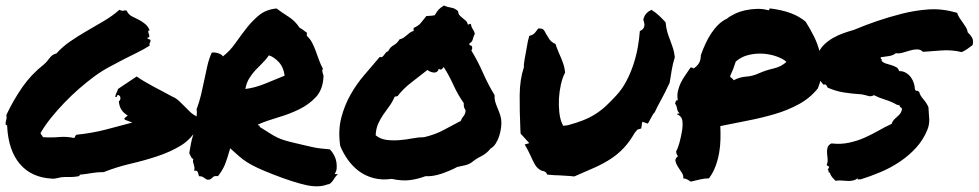

<svg xmlns="http://www.w3.org/2000/svg" viewBox="-20 -636 3527 692"><path d="M692.4 -175.8Q668.9 -133.8 630.9 -110.8Q592.8 -87.9 546.9 -72.8Q501 -57.6 450.7 -45.9Q400.4 -34.2 353.5 -15.6Q339.8 -15.6 329.6 -14.6Q319.3 -13.7 310.1 -12.2Q300.8 -10.7 292 -9.3Q283.2 -7.8 272.5 -6.8Q268.6 -7.8 267.6 -5.4Q266.6 -2.9 264.6 -1Q248 2 234.9 2Q221.7 2 212.9 2Q201.2 2 189 5.4Q176.8 8.8 167 7.8Q93.8 3.9 52.2 -44.4Q10.7 -92.8 5.9 -178.7Q6.8 -183.6 4.4 -184.6Q2 -185.5 0 -187.5Q0 -197.3 2.4 -204.1Q4.9 -210.9 2.9 -221.7Q28.3 -275.4 60.5 -321.8Q92.8 -368.2 137.7 -403.3Q144.5 -409.2 149.4 -415Q154.3 -420.9 158.7 -426.8Q163.1 -432.6 168.9 -437Q174.8 -441.4 183.6 -443.4Q204.1 -466.8 232.4 -486.3Q260.7 -505.9 292 -523.9Q323.2 -542 354 -560.1Q384.8 -578.1 410.2 -600.6Q420.9 -595.7 425.8 -597.7Q430.7 -599.6 436.5 -597.7Q443.4 -583 455.6 -577.1Q467.8 -571.3 480 -564.9Q492.2 -558.6 502.9 -549.8Q513.7 -541 519.5 -526.4Q513.7 -526.4 514.2 -522Q514.6 -517.6 516.6 -513.2Q518.6 -508.8 518.1 -504.4Q517.6 -500 510.7 -500Q511.7 -495.1 517.1 -494.6Q522.5 -494.1 522.5 -489.3Q522.5 -484.4 520 -481.4Q517.6 -478.5 519.5 -471.7Q500 -459 476.1 -447.3Q452.1 -435.5 426.3 -422.4Q400.4 -409.2 372.6 -394Q344.7 -378.9 318.4 -359.4Q292 -339.8 264.6 -315.9Q237.3 -292 211.9 -265.6Q186.5 -239.3 164.1 -211.4Q141.6 -183.6 126 -156.2Q127.9 -151.4 130.4 -148.9Q132.8 -146.5 134.8 -141.6Q166 -139.6 192.9 -142.1Q219.7 -144.5 247.1 -138.7Q250 -140.6 251 -144.5Q252 -148.4 255.9 -150.4Q311.5 -156.2 359.4 -168.5Q407.2 -180.7 457 -194.3Q449.2 -197.3 442.9 -199.7Q436.5 -202.1 430.7 -204.1Q425.8 -209 431.2 -212.4Q436.5 -215.8 440.4 -219.7Q426.8 -227.5 418.5 -239.3Q410.2 -251 408.2 -270.5Q414.1 -275.4 414.1 -282.2Q414.1 -289.1 408.2 -293Q404.3 -293.9 403.3 -293Q402.3 -292 401.9 -290Q401.4 -288.1 400.4 -286.6Q399.4 -285.2 395.5 -287.1Q396.5 -295.9 399.9 -301.8Q403.3 -307.6 405.3 -315.4L472.7 -360.4Q483.4 -352.5 499 -343.3Q514.6 -334 531.7 -324.7Q548.8 -315.4 566.9 -306.2Q585 -296.9 600.6 -288.1Q614.3 -282.2 625 -272.5Q635.7 -262.7 645.5 -252.4Q655.3 -242.2 665.5 -232.4Q675.8 -222.7 689.5 -215.8Q687.5 -203.1 690.4 -195.3Q693.4 -187.5 692.4 -175.8Z M809.6 -101.6Q798.8 -62.5 790.5 -42.5Q782.2 -22.5 765.6 -1Q752.9 -2.9 748 2Q743.2 6.8 737.3 10.7Q728.5 12.7 724.6 10.7Q720.7 8.8 717.8 6.3Q714.8 3.9 710.4 1.5Q706.1 -1 697.3 -1Q695.3 -8.8 692.9 -15.6Q690.4 -22.5 679.7 -20.5Q681.6 -28.3 680.7 -33.7Q679.7 -39.1 678.2 -43.5Q676.8 -47.9 675.8 -52.2Q674.8 -56.6 676.8 -63.5Q671.9 -63.5 668.9 -70.3Q666 -77.1 662.1 -84Q665 -101.6 668 -117.2Q670.9 -132.8 675.3 -146.5Q679.7 -160.2 682.6 -173.8Q685.5 -187.5 679.7 -202.1Q683.6 -199.2 685.5 -203.6Q687.5 -208 688.5 -215.3Q689.5 -222.7 689.5 -230Q689.5 -237.3 688.5 -242.2Q698.2 -267.6 704.6 -294.4Q710.9 -321.3 716.3 -347.7Q721.7 -374 727.5 -399.4Q733.4 -424.8 743.2 -446.3Q753.9 -448.2 767.1 -443.8Q780.3 -439.5 783.2 -432.6Q808.6 -452.1 828.1 -480Q847.7 -507.8 868.2 -534.2Q888.7 -560.5 913.6 -581.1Q938.5 -601.6 976.6 -605.5Q996.1 -590.8 1020 -575.7Q1043.9 -560.5 1059.6 -536.1Q1067.4 -532.2 1072.8 -527.8Q1078.1 -523.4 1085.9 -518.6V-506.8Q1097.7 -496.1 1105 -481.9Q1112.3 -467.8 1118.2 -451.7Q1124 -435.5 1129.9 -419.4Q1135.7 -403.3 1143.6 -388.7Q1141.6 -383.8 1141.6 -380.4Q1141.6 -377 1143.1 -373Q1144.5 -369.1 1145.5 -365.2Q1146.5 -361.3 1145.5 -354.5Q1142.6 -311.5 1117.7 -285.2Q1092.8 -258.8 1057.6 -241.7Q1022.5 -224.6 982.4 -212.9Q942.4 -201.2 910.2 -187.5Q910.2 -183.6 913.6 -183.6Q917 -183.6 916 -178.7Q939.5 -164.1 953.1 -155.3Q966.8 -146.5 979 -140.6Q991.2 -134.8 1005.4 -130.4Q1019.5 -126 1044.9 -120.1Q1070.3 -114.3 1084.5 -110.8Q1098.6 -107.4 1110.4 -105Q1122.1 -102.5 1134.3 -101.1Q1146.5 -99.6 1168.9 -97.7Q1177.7 -88.9 1184.1 -76.7Q1190.4 -64.5 1192.4 -52.2Q1194.3 -40 1193.4 -28.8Q1192.4 -17.6 1186.5 -10.7Q1187.5 -7.8 1190.9 -8.3Q1194.3 -8.8 1198.2 -7.8Q1192.4 -3.9 1188.5 2Q1184.6 7.8 1180.7 13.7Q1176.8 19.5 1171.9 23.9Q1167 28.3 1158.2 29.3Q1127.9 41 1082 30.8Q1036.1 20.5 965.8 -6.8Q930.7 -20.5 908.7 -30.8Q886.7 -41 870.6 -51.3Q854.5 -61.5 841.3 -73.2Q828.1 -85 809.6 -101.6ZM949.2 -436.5Q938.5 -420.9 925.3 -408.2Q912.1 -395.5 899.9 -382.3Q887.7 -369.1 877.9 -353Q868.2 -336.9 864.3 -315.4Q898.4 -319.3 935.5 -334.5Q972.7 -349.6 1005.9 -363.3Q1002 -393.6 984.9 -412.1Q967.8 -430.7 949.2 -436.5Z M1762.7 -293Q1761.7 -281.2 1764.6 -270.5Q1767.6 -259.8 1772 -249.5Q1776.4 -239.3 1780.3 -228.5Q1784.2 -217.8 1786.1 -207Q1788.1 -193.4 1786.1 -177.2Q1784.2 -161.1 1779.3 -146Q1774.4 -130.9 1766.6 -118.7Q1758.8 -106.4 1748 -100.6Q1734.4 -83 1714.8 -73.2Q1695.3 -63.5 1678.7 -49.8Q1668 -43 1654.8 -40Q1641.6 -37.1 1627.9 -34.2Q1617.2 -28.3 1602.5 -22Q1587.9 -15.6 1572.3 -10.3Q1556.6 -4.9 1541 -2.4Q1525.4 0 1513.7 -1Q1484.4 9.8 1456.5 13.2Q1428.7 16.6 1391.6 8.8Q1356.4 13.7 1326.7 5.9Q1296.9 -2 1273.9 -19Q1251 -36.1 1233.9 -60.1Q1216.8 -84 1206.1 -110.4Q1198.2 -166 1210 -211.4Q1221.7 -256.8 1243.7 -295.4Q1265.6 -334 1293.9 -366.7Q1322.3 -399.4 1348.6 -430.7Q1354.5 -428.7 1357.9 -431.2Q1361.3 -433.6 1364.3 -438Q1367.2 -442.4 1370.6 -446.3Q1374 -450.2 1378.9 -451.2Q1385.7 -465.8 1398.9 -473.1Q1412.1 -480.5 1419.9 -494.1Q1428.7 -496.1 1434.6 -500Q1440.4 -503.9 1445.8 -508.8Q1451.2 -513.7 1457 -518.1Q1462.9 -522.5 1470.7 -524.4V-535.2Q1488.3 -543 1496.6 -553.2Q1504.9 -563.5 1516.6 -578.1Q1525.4 -579.1 1530.8 -579.1Q1536.1 -579.1 1546.9 -581.1Q1554.7 -594.7 1561 -601.6Q1567.4 -608.4 1580.1 -616.2Q1591.8 -610.4 1606 -608.4Q1620.1 -606.4 1630.9 -595.7Q1631.8 -585.9 1636.7 -580.6Q1641.6 -575.2 1647.5 -570.8Q1653.3 -566.4 1658.7 -561.5Q1664.1 -556.6 1666 -547.9Q1669.9 -546.9 1671.4 -548.8Q1672.9 -550.8 1676.8 -549.8Q1679.7 -536.1 1683.6 -531.7Q1687.5 -527.3 1691.4 -514.6Q1686.5 -504.9 1684.1 -494.6Q1681.6 -484.4 1671.9 -479.5Q1670.9 -472.7 1675.8 -472.2Q1680.7 -471.7 1681.6 -466.8Q1682.6 -458 1678.7 -454.1Q1702.1 -416 1720.7 -373.5Q1739.3 -331.1 1762.7 -293ZM1640.6 -200.2Q1644.5 -210.9 1650.9 -217.8Q1657.2 -224.6 1658.2 -238.3Q1653.3 -246.1 1652.3 -250.5Q1651.4 -254.9 1651.4 -264.6Q1629.9 -294.9 1614.3 -329.6Q1598.6 -364.3 1579.1 -394.5Q1577.1 -390.6 1572.3 -386.7Q1567.4 -382.8 1561.5 -388.7Q1559.6 -380.9 1554.7 -377.4Q1549.8 -374 1543.9 -374.5Q1538.1 -375 1531.7 -377.4Q1525.4 -379.9 1520.5 -383.8Q1492.2 -361.3 1463.9 -339.8Q1435.5 -318.4 1413.1 -290Q1409.2 -288.1 1408.2 -288.6Q1407.2 -289.1 1402.3 -287.1Q1394.5 -268.6 1383.3 -253.4Q1372.1 -238.3 1361.3 -222.7Q1350.6 -207 1342.8 -189.5Q1335 -171.9 1334 -148.4Q1350.6 -134.8 1373 -131.8Q1395.5 -128.9 1419.4 -130.9Q1443.4 -132.8 1466.3 -137.2Q1489.3 -141.6 1508.8 -141.6Q1549.8 -151.4 1579.1 -167.5Q1608.4 -183.6 1640.6 -200.2Z M2378.9 -555.7Q2380.9 -534.2 2385.7 -518.6Q2390.6 -502.9 2396.5 -488.3Q2401.4 -474.6 2405.8 -461.4Q2410.2 -448.2 2412.1 -429.7Q2404.3 -404.3 2400.9 -382.8Q2397.5 -361.3 2393.6 -337.9Q2377.9 -303.7 2363.3 -277.3Q2348.6 -251 2339.8 -231.4Q2335 -226.6 2331.5 -220.2Q2328.1 -213.9 2324.2 -207Q2322.3 -204.1 2319.3 -198.2Q2316.4 -192.4 2314.5 -190.4L2294.9 -197.3L2291 -172.9L2277.3 -168.9L2267.6 -157.2Q2249 -125 2228.5 -103Q2208 -81.1 2182.1 -64Q2156.2 -46.9 2123.5 -32.2Q2090.8 -17.6 2049.8 0Q2033.2 -2 2021 -2.4Q2008.8 -2.9 1998 -3.9Q1979.5 -3.9 1952.1 -6.8Q1949.2 -14.6 1943.4 -17.6Q1937.5 -20.5 1932.6 -20.5Q1916 -28.3 1907.7 -43.5Q1899.4 -58.6 1891.6 -76.2Q1886.7 -86.9 1881.8 -96.2Q1877 -105.5 1871.1 -115.2L1887.7 -120.1L1866.2 -143.6Q1864.3 -146.5 1861.3 -148.9Q1858.4 -151.4 1856.4 -154.3L1855.5 -169.9Q1852.5 -237.3 1853 -293.5Q1853.5 -349.6 1868.2 -393.6V-404.3Q1871.1 -425.8 1874 -439.9Q1877 -454.1 1878.9 -466.8Q1881.8 -488.3 1887.7 -506.8Q1901.4 -509.8 1908.2 -518.1Q1915 -526.4 1919.9 -533.2Q1933.6 -534.2 1938.5 -529.3Q1943.4 -524.4 1948.2 -513.7Q1953.1 -504.9 1960.4 -494.1Q1967.8 -483.4 1982.4 -477.5Q1984.4 -469.7 1987.8 -461.4Q1991.2 -453.1 1995.1 -443.4Q2002.9 -426.8 2009.3 -408.7Q2015.6 -390.6 2016.6 -374Q2006.8 -355.5 2001.5 -331.1Q1996.1 -306.6 1994.6 -281.7Q1993.2 -256.8 1995.6 -233.9Q1998 -210.9 2003.9 -195.3L2009.8 -182.6L2026.4 -184.6Q2055.7 -192.4 2079.6 -201.7Q2103.5 -210.9 2124 -223.6Q2144.5 -236.3 2163.1 -253.4Q2181.6 -270.5 2202.1 -293Q2222.7 -315.4 2237.8 -344.2Q2252.9 -373 2263.2 -404.3Q2273.4 -435.5 2278.8 -466.3Q2284.2 -497.1 2286.1 -524.4Q2302.7 -530.3 2302.7 -547.9L2300.8 -558.6Q2296.9 -564.5 2300.8 -572.3Q2306.6 -590.8 2328.1 -600.6Q2343.8 -590.8 2356 -579.1Q2368.2 -567.4 2378.9 -555.7Z M2755.9 -605.5Q2796.9 -600.6 2829.1 -588.9Q2861.3 -577.1 2883.8 -557.6Q2899.4 -533.2 2913.6 -504.9Q2927.7 -476.6 2935.1 -445.8Q2942.4 -415 2941.9 -382.8Q2941.4 -350.6 2927.7 -317.4Q2899.4 -282.2 2858.9 -260.3Q2818.4 -238.3 2771.5 -224.6Q2724.6 -210.9 2674.3 -201.2Q2624 -191.4 2576.2 -181.6Q2577.1 -159.2 2576.7 -134.3Q2576.2 -109.4 2571.8 -84.5Q2567.4 -59.6 2558.6 -36.1Q2549.8 -12.7 2535.2 6.8Q2518.6 6.8 2501 11.2Q2483.4 15.6 2469.7 18.6Q2462.9 14.6 2457.5 11.2Q2452.1 7.8 2442.4 6.8Q2444.3 -2.9 2437.5 -13.2Q2430.7 -23.4 2423.8 -34.2Q2417 -44.9 2414.6 -54.7Q2412.1 -64.5 2423.8 -73.2Q2417 -80.1 2417 -90.8Q2423.8 -102.5 2429.2 -123Q2434.6 -143.6 2438 -163.6Q2441.4 -183.6 2439.5 -200.2Q2437.5 -216.8 2419.9 -224.6Q2420.9 -226.6 2423.8 -226.6Q2426.8 -226.6 2429.7 -227.5Q2421.9 -233.4 2420.4 -244.1Q2418.9 -254.9 2413.1 -262.7Q2415 -267.6 2416 -271.5Q2417 -275.4 2422.9 -274.4Q2419.9 -292 2423.3 -307.6Q2426.8 -323.2 2433.6 -337.4Q2440.4 -351.6 2450.2 -365.2Q2460 -378.9 2468.8 -392.6Q2475.6 -393.6 2477.1 -390.6Q2478.5 -387.7 2483.4 -391.6Q2496.1 -401.4 2501 -412.1Q2505.9 -422.9 2505.9 -436.5Q2512.7 -457 2522.5 -478Q2532.2 -499 2543.9 -516.6Q2555.7 -534.2 2569.8 -547.9Q2584 -561.5 2599.6 -568.4Q2611.3 -578.1 2628.9 -586.4Q2646.5 -594.7 2667 -599.1Q2687.5 -603.5 2708.5 -604Q2729.5 -604.5 2747.1 -599.6Q2752 -597.7 2752.4 -601.6Q2752.9 -605.5 2755.9 -605.5ZM2715.8 -372.1Q2740.2 -382.8 2768.1 -389.2Q2795.9 -395.5 2814.5 -413.1Q2802.7 -423.8 2780.3 -432.1Q2757.8 -440.4 2731.4 -442.4Q2705.1 -444.3 2678.2 -438Q2651.4 -431.6 2631.8 -414.1Q2626 -396.5 2622.1 -386.2Q2618.2 -376 2611.3 -361.3Q2613.3 -356.4 2617.7 -354Q2622.1 -351.6 2624 -346.7Q2646.5 -358.4 2669.4 -359.9Q2692.4 -361.3 2715.8 -372.1Z M2927.7 -439.5Q2934.6 -460 2949.7 -474.6Q2964.8 -489.3 2982.9 -499.5Q3001 -509.8 3020.5 -516.6Q3040 -523.4 3057.6 -528.3Q3096.7 -544.9 3141.1 -560.1Q3185.5 -575.2 3231.9 -586.9Q3278.3 -598.6 3327.1 -602.1Q3376 -605.5 3429.7 -589.8Q3432.6 -580.1 3438.5 -571.3Q3444.3 -562.5 3450.7 -553.7Q3457 -544.9 3461.9 -536.6Q3466.8 -528.3 3467.8 -519.5Q3477.5 -510.7 3483.4 -500.5Q3489.3 -490.2 3485.4 -473.6Q3475.6 -465.8 3466.3 -459.5Q3457 -453.1 3446.3 -448.2Q3410.2 -457 3373 -454.1Q3335.9 -451.2 3306.6 -449.2Q3297.9 -458 3285.6 -458Q3273.4 -458 3260.3 -454.1Q3247.1 -450.2 3233.9 -446.3Q3220.7 -442.4 3209 -444.3Q3199.2 -436.5 3185.1 -434.1Q3170.9 -431.6 3154.3 -429.7Q3153.3 -424.8 3156.2 -423.3Q3159.2 -421.9 3157.2 -417Q3163.1 -410.2 3172.4 -407.2Q3181.6 -404.3 3191.9 -401.4Q3202.1 -398.4 3210 -394Q3217.8 -389.6 3220.7 -379.9Q3235.4 -379.9 3246.1 -373Q3256.8 -366.2 3263.7 -356.4Q3270.5 -346.7 3273.9 -335.4Q3277.3 -324.2 3277.3 -315.4Q3280.3 -307.6 3284.2 -308.6Q3288.1 -309.6 3293 -304.7Q3295.9 -292 3307.6 -278.8Q3319.3 -265.6 3326.2 -250Q3328.1 -225.6 3329.1 -206.5Q3330.1 -187.5 3322.3 -168Q3307.6 -131.8 3281.7 -103.5Q3255.9 -75.2 3223.1 -53.2Q3190.4 -31.2 3153.3 -15.6Q3116.2 0 3081.1 10.7Q3077.1 9.8 3073.2 10.7Q3069.3 11.7 3071.3 5.9Q3063.5 12.7 3054.2 14.6Q3044.9 16.6 3034.2 16.1Q3023.4 15.6 3012.2 14.6Q3001 13.7 2991.2 15.6Q2984.4 8.8 2979 2.4Q2973.6 -3.9 2970.7 -13.7Q2965.8 -13.7 2966.3 -18.6Q2966.8 -23.4 2962.9 -23.4Q2968.8 -33.2 2968.3 -34.7Q2967.8 -36.1 2965.3 -37.1Q2962.9 -38.1 2960.9 -39.6Q2959 -41 2960 -43.9Q2963.9 -51.8 2962.9 -62Q2961.9 -72.3 2960.9 -83Q2960 -93.8 2962.4 -103.5Q2964.8 -113.3 2976.6 -119.1Q3009.8 -115.2 3039.6 -121.6Q3069.3 -127.9 3095.7 -139.6Q3122.1 -151.4 3146 -165Q3169.9 -178.7 3193.4 -189.5Q3196.3 -198.2 3201.7 -204.1Q3207 -210 3212.9 -214.8Q3218.8 -219.7 3223.6 -225.6Q3228.5 -231.4 3230.5 -240.2Q3231.4 -247.1 3227.1 -248.5Q3222.7 -250 3222.7 -255.9L3211.9 -258.8Q3193.4 -269.5 3169.9 -276.9Q3146.5 -284.2 3129.9 -293Q3119.1 -287.1 3109.9 -290Q3100.6 -293 3085.9 -295.9Q3052.7 -297.9 3022 -302.7Q2991.2 -307.6 2962.9 -320.3Q2960.9 -325.2 2958 -329.1Q2955.1 -333 2947.3 -331.1Q2941.4 -338.9 2935.5 -346.2Q2929.7 -353.5 2924.8 -362.3Q2926.8 -374 2927.7 -382.3Q2928.7 -390.6 2921.9 -398.4Q2925.8 -411.1 2927.7 -418.9Q2929.7 -426.8 2927.7 -439.5Z"/></svg>

Font: Permanent Marker
Style: Regular
Weight: 400
Designer: Font Diner, Inc
Foundry: Font Diner, Inc
Version: Version 1.000